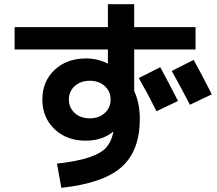

<svg xmlns="http://www.w3.org/2000/svg" viewBox="-20 -837 1040 920"><path d="M833 -353 730 -304Q691 -383 645 -463L748 -515Q794 -430 833 -353ZM995 -385 890 -335Q845 -422 803 -497L908 -550Q944 -485 995 -385ZM50 -707H497V-817H623V-707H917V-600H623V-401Q650 -342 650 -267Q650 -115 563 -37Q476 41 274 63L253 -53Q351 -64 407 -83Q463 -102 487.5 -128.5Q512 -155 522 -199Q522 -200 522.5 -201.5Q523 -203 523 -204L521 -205Q469 -163 390 -163Q299 -163 241 -218.5Q183 -274 183 -360Q183 -447 241.5 -502Q300 -557 393 -557Q446 -557 495 -533H497V-600H50ZM338 -424.5Q310 -399 310 -360Q310 -321 338 -295.5Q366 -270 410 -270Q454 -270 482 -295.5Q510 -321 510 -360Q510 -399 482 -424.5Q454 -450 410 -450Q366 -450 338 -424.5Z"/></svg>

Font: M PLUS 1p
Style: Bold
Weight: 700
Version: Version 1.062